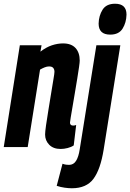

<svg xmlns="http://www.w3.org/2000/svg" viewBox="-31 -786 696 1026"><path d="M75 -544H191L185 -510Q216 -534 246.5 -544Q277 -554 306 -554Q350 -554 372.5 -529.5Q395 -505 395 -462Q395 -454 391.5 -428.5Q388 -403 382 -367Q376 -331 369.5 -292Q363 -253 357 -218Q351 -183 347 -159Q343 -135 343 -131Q343 -115 360 -115Q363 -115 367 -115.5Q371 -116 376 -118L363 -9Q350 0 330.5 5Q311 10 293 10Q254 10 232 -12.5Q210 -35 210 -67Q210 -81 215 -116.5Q220 -152 227.5 -197Q235 -242 242 -286Q249 -330 254.5 -362Q260 -394 260 -402Q260 -415 253.5 -423Q247 -431 231 -431Q220 -431 207.5 -426Q195 -421 183 -414L117 0H-11ZM584 -766Q645 -766 645 -708Q644 -665 624 -633Q604 -601 558 -601Q496 -601 496 -660Q497 -702 517 -734Q537 -766 584 -766ZM612 -544 523 13Q506 119 468.5 169.5Q431 220 353 220Q336 220 314.5 217Q293 214 272 207L303 89Q314 93 322.5 94Q331 95 338 95Q362 95 375.5 73.5Q389 52 395 12L484 -544Z"/></svg>

Font: Georama Condensed
Style: Bold Italic
Weight: 700
Width: 3
Italic angle: -9°
Designer: Jean-Baptiste Levee
Foundry: Production Type
Version: Version 1.000